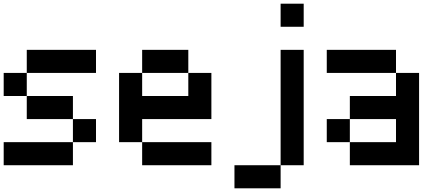

<svg xmlns="http://www.w3.org/2000/svg" viewBox="-20 -895 2415 1040"><path d="M0 0V-125H375V0ZM0 -375V-500H125V-375ZM125 -250V-375H375V-250ZM125 -500V-625H500V-500ZM375 -250H500V-125H375Z M625 -125V-500H750V-375H1000V-500H1125V-250H750V-125ZM750 -125H1125V0H750ZM750 -500V-625H1000V-500Z M1250 125V0H1500V125ZM1500 0V-625H1625V0ZM1500 -750V-875H1625V-750Z M1750 -125V-250H1875V-125ZM1750 -500V-625H2125V-500ZM1875 -250V-375H2125V-500H2250V0H1875V-125H2125V-250Z"/></svg>

Font: Galmuri7 Regular
Style: Regular
Weight: 400
Designer: Lee Minseo (quiple)
Version: Version 2.399;hotconv 1.1.1;makeotfexe 2.6.0 DEVELOPMENT